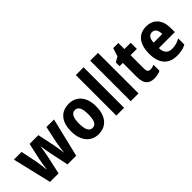

<svg xmlns="http://www.w3.org/2000/svg" viewBox="103 -1648 2547 2547"><g transform="rotate(-45 1376.0 -375.0)"><path d="M411 -267 467 0H630L762 -548H620L571 -319C560 -266 551 -198 547 -149H544C538 -199 527 -265 517 -317L468 -548H304L253 -319C243 -269 231 -198 226 -149H223C219 -205 208 -277 198 -330L153 -548H9L139 0H299L357 -265C367 -311 377 -376 383 -417H386C391 -379 400 -315 411 -267Z M1281 -275C1281 -457 1186 -558 1047 -558C890 -558 810 -447 810 -275C810 -109 896 10 1044 10C1204 10 1281 -111 1281 -275ZM958 -274C958 -385 984 -441 1046 -441C1108 -441 1133 -384 1133 -275C1133 -165 1108 -106 1046 -106C984 -106 958 -166 958 -274Z M1529 0V-760H1383V0Z M1799 0V-760H1653V0Z M2135 -111C2101 -111 2083 -133 2083 -176V-433H2201V-548H2083V-662H1987L1949 -545L1877 -503V-433H1938V-169C1938 -40 1992 10 2090 10C2139 10 2176 0 2208 -16V-127C2183 -118 2159 -111 2135 -111Z M2497 -557C2355 -557 2270 -458 2270 -271C2270 -89 2358 10 2515 10C2586 10 2638 -2 2687 -28V-143C2634 -115 2589 -102 2533 -102C2456 -102 2417 -148 2415 -234H2715V-309C2715 -465 2634 -557 2497 -557ZM2501 -449C2552 -449 2579 -404 2580 -334H2417C2420 -414 2452 -449 2501 -449Z"/></g></svg>

Font: Noto Sans Oriya Cond Bold
Style: Bold
Weight: 700
Width: 3
Designer: Amélie Bonet and Sol Matas
Foundry: Google LLC
Version: Version 2.006